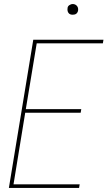

<svg xmlns="http://www.w3.org/2000/svg" viewBox="-20 -932 540 952"><path d="M24 0 145 -735H493L490 -717H162L108 -391H383L380 -373H105L47 -18H375L372 0ZM340 -859Q334 -859 328.5 -861Q323 -863 319.5 -868Q316 -873 315 -879Q314 -885 315 -891Q315 -896 317.5 -900Q320 -904 324 -906.5Q328 -909 332 -910.5Q336 -912 341 -912Q347 -912 352.5 -909.5Q358 -907 362 -902Q366 -897 367 -891Q368 -885 367 -879Q366 -874 363.5 -870Q361 -866 357.5 -863.5Q354 -861 349.5 -860Q345 -859 340 -859Z"/></svg>

Font: Iosevka SS18 Thin
Style: Italic
Weight: 100
Italic angle: -9°
Monospace: yes
Designer: Belleve Invis
Foundry: Belleve Invis
Version: Version 25.1.1; ttfautohint (v1.8.4)